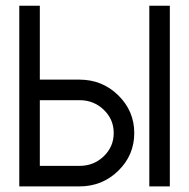

<svg xmlns="http://www.w3.org/2000/svg" viewBox="-20 -665 675 685"><path d="M263.7 0H48.8V-644.5H122.1V-380.9H263.7Q344.7 -380.9 401.9 -325Q459 -269 459 -190.4Q459 -111.3 401.9 -55.7Q344.7 0 263.7 0ZM263.7 -73.2Q314.5 -73.2 350.1 -107.4Q385.7 -141.6 385.7 -190.4Q385.7 -239.3 350.1 -273.4Q314.5 -307.6 263.7 -307.6H122.1V-73.2ZM585.9 0H512.7V-644.5H585.9Z"/></svg>

Font: Catrinity
Style: Regular
Weight: 400
Designer: Alexander Lange
Foundry: High-Logic / Made with FontCreator
Version: Version 2.090;May 20, 2024;FontCreator 15.0.0.2974 64-bit